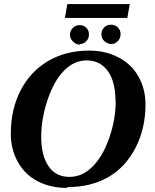

<svg xmlns="http://www.w3.org/2000/svg" viewBox="-20 -908 762 941"><path d="M547 -412 546 -413Q546 -507 509 -559Q471 -612 404 -612Q344 -612 295 -563Q245 -513 214 -421Q182 -327 182 -237Q182 -146 218 -93Q254 -41 320 -41Q382 -41 431 -89Q482 -138 514 -228Q547 -320 547 -412ZM311 9 308 13Q227 13 164 -20Q102 -52 67 -115Q33 -176 33 -253Q33 -372 81 -465Q129 -558 216 -609Q303 -660 416 -660Q497 -660 560 -627Q624 -594 658 -534Q693 -473 693 -396Q693 -278 644 -183Q594 -87 509 -39Q424 9 311 9ZM298 -820 310 -888H616L604 -820ZM525 -692Q508 -692 492 -706Q477 -719 477 -741Q477 -760 491 -774Q504 -787 524 -787Q544 -787 557 -774Q571 -760 571 -741Q571 -721 558 -707Q544 -692 525 -692ZM370 -692 372 -689Q353 -689 338 -704Q323 -719 323 -738Q323 -757 337 -771Q351 -785 370 -785Q390 -785 403 -772Q416 -759 416 -739Q416 -719 402 -705Q389 -692 370 -692Z"/></svg>

Font: Libra Serif Modern
Style: Bold Italic
Weight: 700
Italic angle: -12°
Designer: Stefan Peev, Context Ltd
Foundry: Stefan Peev, Context Ltd
Version: Version 1.000